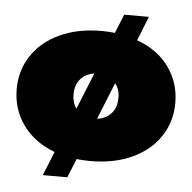

<svg xmlns="http://www.w3.org/2000/svg" viewBox="-49 -615 750 750"><g transform="rotate(5 326.0 -240.0)"><path d="M184 -8Q104 -38 59.5 -99.5Q15 -161 15 -240Q15 -313 53 -371Q91 -429 161.5 -462Q232 -495 326 -495Q353 -495 378 -492L408 -566H505L467 -471Q548 -442 592.5 -380.5Q637 -319 637 -240Q637 -167 599 -109Q561 -51 490.5 -18Q420 15 326 15Q298 15 272 12L242 86H146ZM312 -327Q278 -322 258 -299Q238 -276 238 -240Q238 -206 254 -184ZM414 -240Q414 -275 396 -296L338 -152Q373 -156 393.5 -179.5Q414 -203 414 -240Z"/></g></svg>

Font: Prompt Black
Style: Regular
Weight: 900
Designer: Katatrad Team
Foundry: CadsonDemak
Version: Version 1.000